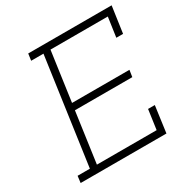

<svg xmlns="http://www.w3.org/2000/svg" viewBox="-161 -835 942 971"><g transform="rotate(-30 310.0 -350.0)"><path d="M39.9 -39.4 35 0H536L557 -154H517.6L501.5 -39.4H152.7L193.9 -333.1H529L535 -372.5H199.8L240.3 -660.6H575L558.6 -546H598L620 -700H133L127.5 -660.6H199.3L111.7 -39.4Z"/></g></svg>

Font: Josefin Slab Thin
Style: Italic
Weight: 100
Italic angle: -12°
Designer: Santiago Orozco
Foundry: Typemade
Version: Version 2.000